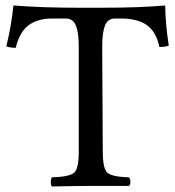

<svg xmlns="http://www.w3.org/2000/svg" viewBox="-20 -673 635 695"><path d="M352 -124Q352 -63 368.5 -48Q385 -33 447 -31Q452 -26 452 -14Q452 -5 447 0H397H308Q266 0 168 2Q164 -2 164 -14Q164 -27 168 -31Q231 -33 248 -47.5Q265 -62 265 -122V-507Q265 -556 254.5 -581Q244 -606 218 -606H169Q117 -606 84 -582Q51 -558 37 -500Q16 -500 3 -505Q23 -591 28 -650Q28 -653 32 -653Q133 -645 265 -645H351Q484 -645 575 -653Q578 -653 578 -650Q579 -584 591 -508Q580 -503 557 -503Q545 -559 511 -582.5Q477 -606 418 -606H396Q370 -606 360 -580.5Q350 -555 350 -504Z"/></svg>

Font: Pochaevsk Unicode
Style: Normal
Weight: 400
Version: Version 1.1